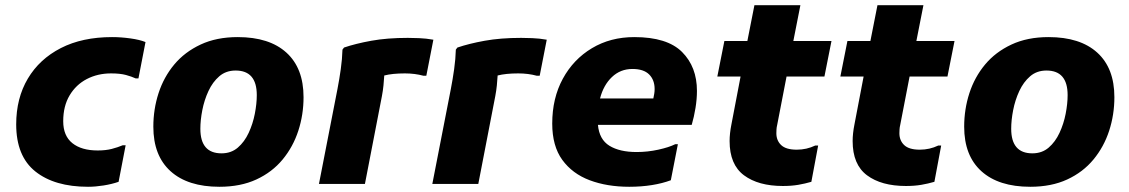

<svg xmlns="http://www.w3.org/2000/svg" viewBox="-20 -704 4321 735"><path d="M42 -228Q42 -328 86.5 -403Q131 -478 213 -520Q295 -562 409 -562Q443 -562 479 -557Q515 -552 537 -543L510 -404H499Q484 -411 462 -417Q440 -423 405 -423Q354 -423 312.5 -401.5Q271 -380 246.5 -339Q222 -298 222 -240Q222 -184 257 -156Q292 -128 354 -128Q385 -128 408 -134Q431 -140 450 -148H461L434 -8Q408 1 376.5 6Q345 11 317 11Q189 11 115.5 -47.5Q42 -106 42 -228Z M567 -219Q567 -286 587 -347.5Q607 -409 647 -457Q687 -505 748 -533.5Q809 -562 890 -562Q1011 -562 1076.5 -502.5Q1142 -443 1142 -332Q1142 -265 1122 -203.5Q1102 -142 1062 -93.5Q1022 -45 961.5 -17Q901 11 820 11Q699 11 633 -48.5Q567 -108 567 -219ZM747 -211Q747 -117 828 -117Q865 -117 890.5 -139Q916 -161 932 -195.5Q948 -230 955.5 -268.5Q963 -307 963 -340Q963 -434 882 -434Q845 -434 819.5 -412Q794 -390 778 -355.5Q762 -321 754.5 -282.5Q747 -244 747 -211Z M1272 -364Q1279 -400 1284.5 -439Q1290 -478 1291 -514L1297 -522Q1341 -537 1401.5 -548Q1462 -559 1541 -559Q1557 -559 1584 -558Q1611 -557 1639 -552L1612 -414H1601Q1568 -423 1530 -423Q1482 -423 1451 -415Q1450 -397 1448 -377Q1446 -357 1442 -336L1377 0H1201Z M1706 -364Q1713 -400 1718.5 -439Q1724 -478 1725 -514L1731 -522Q1775 -537 1835.5 -548Q1896 -559 1975 -559Q1991 -559 2018 -558Q2045 -557 2073 -552L2046 -414H2035Q2002 -423 1964 -423Q1916 -423 1885 -415Q1884 -397 1882 -377Q1880 -357 1876 -336L1811 0H1635Z M2389 11Q2304 11 2237.5 -14Q2171 -39 2132.5 -92Q2094 -145 2094 -231Q2094 -328 2134.5 -402.5Q2175 -477 2246 -519.5Q2317 -562 2408 -562Q2534 -562 2591 -505Q2648 -448 2648 -356Q2648 -325 2642.5 -291Q2637 -257 2628 -226H2269Q2274 -170 2313 -146Q2352 -122 2417 -122Q2459 -122 2500 -131Q2541 -140 2565 -152H2575L2548 -14Q2516 -2 2475.5 4.5Q2435 11 2389 11ZM2401 -440Q2355 -440 2322.5 -409Q2290 -378 2277 -327H2481Q2483 -336 2484.5 -345Q2486 -354 2486 -363Q2486 -398 2465 -419Q2444 -440 2401 -440Z M2977 8Q2883 8 2828 -33Q2773 -74 2773 -164Q2773 -193 2780 -228L2815 -411H2726L2753 -547H2841L2868 -684H3044L3017 -547H3163L3136 -411H2991L2955 -225Q2953 -217 2952.5 -208.5Q2952 -200 2952 -194Q2952 -166 2970.5 -148.5Q2989 -131 3030 -131Q3068 -131 3101 -147H3112L3086 -8Q3062 -1 3036 3.5Q3010 8 2977 8Z M3448 8Q3354 8 3299 -33Q3244 -74 3244 -164Q3244 -193 3251 -228L3286 -411H3197L3224 -547H3312L3339 -684H3515L3488 -547H3634L3607 -411H3462L3426 -225Q3424 -217 3423.5 -208.5Q3423 -200 3423 -194Q3423 -166 3441.5 -148.5Q3460 -131 3501 -131Q3539 -131 3572 -147H3583L3557 -8Q3533 -1 3507 3.5Q3481 8 3448 8Z M3671 -219Q3671 -286 3691 -347.5Q3711 -409 3751 -457Q3791 -505 3852 -533.5Q3913 -562 3994 -562Q4115 -562 4180.5 -502.5Q4246 -443 4246 -332Q4246 -265 4226 -203.5Q4206 -142 4166 -93.5Q4126 -45 4065.5 -17Q4005 11 3924 11Q3803 11 3737 -48.5Q3671 -108 3671 -219ZM3851 -211Q3851 -117 3932 -117Q3969 -117 3994.5 -139Q4020 -161 4036 -195.5Q4052 -230 4059.5 -268.5Q4067 -307 4067 -340Q4067 -434 3986 -434Q3949 -434 3923.5 -412Q3898 -390 3882 -355.5Q3866 -321 3858.5 -282.5Q3851 -244 3851 -211Z"/></svg>

Font: Kufam
Style: Bold Italic
Weight: 700
Italic angle: -11°
Designer: Artur Schmal
Foundry: Original Type
Version: Version 1.301; ttfautohint (v1.8.3)